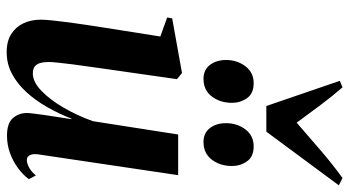

<svg xmlns="http://www.w3.org/2000/svg" viewBox="-256 -780 1048 576"><g transform="rotate(90 268.0 -492.0)"><path d="M136.5 12Q103.5 12 82 -1.8Q60.5 -15.5 49.8 -38.5Q39 -61.5 39 -90.5Q39 -103.5 41.5 -127Q44 -150.5 47.5 -177.2Q51 -204 54.8 -227.8Q58.5 -251.5 60.5 -265.5L89.5 -449L32.5 -469.5L35 -484.5L199 -514L217.5 -499L186 -279Q183.5 -261 180 -236.2Q176.5 -211.5 173.2 -186.8Q170 -162 168 -142.5Q166 -123 166 -115Q166 -99.5 169 -88.8Q172 -78 179.5 -72.2Q187 -66.5 200.5 -66.5Q225.5 -66.5 252 -91.8Q278.5 -117 302.5 -158Q326.5 -199 343.5 -246.5L383.5 -502.5H505.5L443 -82Q441 -66 445.8 -57.2Q450.5 -48.5 460 -48.5Q470 -48.5 482.5 -55.2Q495 -62 506.5 -75.5L517.5 -54.5Q504.5 -37 484.2 -22Q464 -7 439.2 2Q414.5 11 387 11Q349.5 11 334.2 -6.8Q319 -24.5 319 -49Q319 -54.5 320.8 -69.5Q322.5 -84.5 325.5 -104.5Q328.5 -124.5 331.8 -145.2Q335 -166 337.5 -182.5H336Q321 -144 301 -109Q281 -74 256 -46.8Q231 -19.5 201.2 -3.8Q171.5 12 136.5 12ZM216.5 -578.5Q189.5 -578.5 174.8 -597.8Q160 -617 160 -646Q160 -679.5 178.8 -704.2Q197.5 -729 229.5 -729Q260.5 -729 274.5 -709Q288.5 -689 288.5 -664Q288.5 -628.5 269.5 -603.5Q250.5 -578.5 216.5 -578.5ZM406 -578.5Q379 -578.5 364.2 -597.8Q349.5 -617 349.5 -646Q349.5 -679.5 368.2 -704.2Q387 -729 419 -729Q450 -729 464 -709Q478 -689 478 -664Q478 -628.5 459 -603.5Q440 -578.5 406 -578.5ZM298 -767 222.5 -987.5 242 -995.5Q267 -967 294 -931Q321 -895 348 -858Q387.5 -892 427.8 -927Q468 -962 514 -995.5L536 -984.5L375 -767Z"/></g></svg>

Font: Merriweather 144pt SemiBold
Style: Italic
Weight: 600
Italic angle: -7.8°
Version: Version 2.101